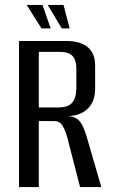

<svg xmlns="http://www.w3.org/2000/svg" viewBox="-20 -757 456 777"><path d="M57 0V-591H251Q304 -591 334.5 -566.5Q365 -542 365 -492V-398Q365 -347 336 -318Q307 -289 255 -287Q288 -285 303.5 -265Q319 -245 331 -203L390 0H304L253 -198Q246 -225 234.5 -246Q223 -267 199 -267H137V0ZM137 -322H215Q256 -322 272.5 -342Q289 -362 289 -401V-479Q289 -514 273.5 -530.5Q258 -547 225 -547H137ZM262 -642H230L173 -737H237ZM185 -642H148L88 -737H152Z"/></svg>

Font: Alumni Sans Thin Medium
Style: Regular
Weight: 500
Version: Version 1.018